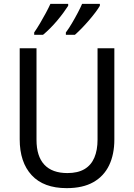

<svg xmlns="http://www.w3.org/2000/svg" viewBox="-20 -964 694 994"><path d="M572 -242Q572 -165 545 -108.5Q518 -52 463.5 -21Q409 10 325 10Q206 10 144 -57Q82 -124 82 -243V-714H169V-240Q169 -155 209.5 -111.5Q250 -68 329 -68Q383 -68 417.5 -88.5Q452 -109 468.5 -148Q485 -187 485 -241V-714H572ZM497 -934Q489 -920 474 -900Q459 -880 440 -858Q421 -836 402.5 -817Q384 -798 368 -784H321V-796Q336 -816 352 -843Q368 -870 382.5 -897.5Q397 -925 405 -944H497ZM333 -934Q324 -920 309.5 -900Q295 -880 277 -858.5Q259 -837 239.5 -817.5Q220 -798 203 -784H157V-796Q171 -816 187 -843Q203 -870 217.5 -897Q232 -924 241 -944H333Z"/></svg>

Font: Noto Sans Hebrew SemiCondensed
Style: Regular
Weight: 400
Width: 4
Designer: Monotype Design Team
Foundry: Monotype Imaging Inc.
Version: Version 2.003